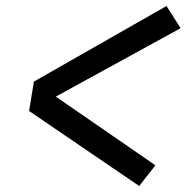

<svg xmlns="http://www.w3.org/2000/svg" viewBox="-20 -661 640 640"><path d="M444 -41 77 -291 93 -389 535 -641 582 -567 166 -339 498 -110Z"/></svg>

Font: Iosevka Aile Medium Oblique
Style: Regular
Weight: 500
Italic angle: -9°
Designer: Belleve Invis
Foundry: Belleve Invis
Version: Version 31.1.0; ttfautohint (v1.8.4)